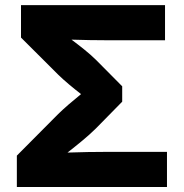

<svg xmlns="http://www.w3.org/2000/svg" viewBox="-20 -748 735 768"><path d="M47.4 0H647.9V-140.6H414.1C359.9 -140.6 302.7 -139.6 250 -137.7C287.1 -167 330.6 -201.2 363.8 -234.4L468.8 -341.3V-402.8L364.7 -507.8C336.9 -535.6 299.8 -564 266.1 -589.4C314 -587.9 365.7 -586.9 414.1 -586.9H640.1V-727.5H64V-597.7L213.9 -448.2C237.3 -425.3 272 -396.5 304.2 -371.6C271.5 -345.2 236.3 -314.9 212.9 -292L47.4 -125.5Z"/></svg>

Font: Inter ExtraBold
Style: Regular
Weight: 800
Designer: Rasmus Andersson
Foundry: rsms
Version: Version 4.001;git-9221beed3